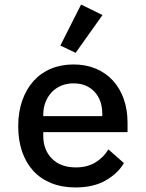

<svg xmlns="http://www.w3.org/2000/svg" viewBox="-20 -811 640 843"><path d="M312 -579 245 -611 336 -791 430 -745ZM60 -257Q60 -319 77.5 -369Q95 -419 126.5 -454.5Q158 -490 203 -509Q248 -528 303 -528Q357 -528 401 -509.5Q445 -491 476 -457Q507 -423 523.5 -376Q540 -329 540 -272V-231H170V-214Q170 -153 208 -114.5Q246 -76 313 -76Q363 -76 398.5 -97.5Q434 -119 456 -155L524 -95Q498 -50 444.5 -19Q391 12 311 12Q252 12 205 -7Q158 -26 126 -61Q94 -96 77 -145.5Q60 -195 60 -257ZM170 -308V-301H429V-311Q429 -372 394.5 -408.5Q360 -445 303 -445Q274 -445 249.5 -435Q225 -425 207.5 -406.5Q190 -388 180 -363Q170 -338 170 -308Z"/></svg>

Font: IBM Plaex Mono Medium
Style: Regular
Weight: 500
Designer: Mike Abbink, Paul van der Laan, Pieter van Rosmalen
Foundry: Bold Monday
Version: Version 2.003